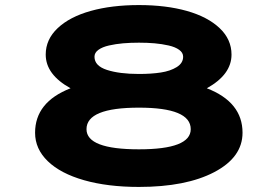

<svg xmlns="http://www.w3.org/2000/svg" viewBox="-20 -727 1090 758"><path d="M528.5 11Q405 11 312 -15.5Q219 -42 168.8 -90.5Q118.5 -139 118.5 -203Q118.5 -324 258.5 -378.5Q160.5 -432.5 160.5 -511.5Q160.5 -571.5 207.8 -616Q255 -660.5 338 -683.8Q421 -707 528.5 -707Q635.5 -707 717.8 -683.8Q800 -660.5 847 -616Q894 -571.5 894 -511.5Q894 -432.5 796.5 -378.5Q937.5 -324 937.5 -203Q937.5 -106 826 -47.5Q714.5 11 528.5 11ZM528.5 -435Q578 -435 615.2 -440.8Q652.5 -446.5 677.8 -462.2Q703 -478 703 -503Q703 -519 687.5 -530.2Q672 -541.5 645.5 -547.5Q619 -553.5 590.5 -556Q562 -558.5 528.5 -558.5Q495 -558.5 466 -556Q437 -553.5 410.5 -547.5Q384 -541.5 368.5 -530.2Q353 -519 353 -503Q353 -467 402.2 -451Q451.5 -435 528.5 -435ZM528.5 -137.5Q733 -137.5 733 -217Q733 -302 528.5 -302Q321.5 -302 321.5 -217Q321.5 -137.5 528.5 -137.5Z"/></svg>

Font: League Mono Extended ExtraBold
Style: Regular
Weight: 800
Width: 9
Designer: Tyler Finck
Foundry: The League of Moveable Type / Tyler Finck
Version: Version 2.210